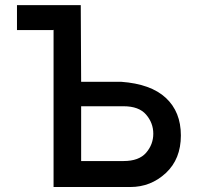

<svg xmlns="http://www.w3.org/2000/svg" viewBox="-20 -731 774 751"><path d="M187.5 -613.3H46.4V-710.9H295.9L297.4 -411.1H453.6Q569.8 -402.8 628.7 -348.1Q687.5 -293.5 687.5 -201.2Q687.5 -108.9 628.7 -54.2Q569.8 0.5 489.7 0.5H189.5V-614.7ZM463.4 -315.4H297.4V-101.1H463.4Q523.4 -101.1 551.5 -133.5Q579.6 -166 579.6 -208Q579.6 -250 551.5 -282.7Q523.4 -315.4 463.4 -315.4Z"/></svg>

Font: Alte DIN 1451 Mittelschrift
Style: Regular
Weight: 400
Designer: Peter Wiegel
Foundry: Peter Wiegel
Version: Version 1.002 September 20, 2019